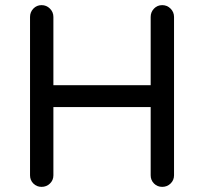

<svg xmlns="http://www.w3.org/2000/svg" viewBox="-20 -723 795 748"><path d="M612 -703Q631 -703 644.5 -689.5Q658 -676 658 -657V-40Q658 -21 644.5 -8Q631 5 612 5Q593 5 580 -8Q567 -21 567 -40V-306H188V-40Q188 -21 174.5 -8Q161 5 142 5Q123 5 110 -8Q97 -21 97 -40V-657Q97 -676 110 -689.5Q123 -703 142 -703Q161 -703 174.5 -689.5Q188 -676 188 -657V-391H567V-657Q567 -676 580 -689.5Q593 -703 612 -703Z"/></svg>

Font: Varela Round
Style: Regular
Weight: 400
Designer: Joe Prince
Foundry: Joe Prince
Version: Version 1.000